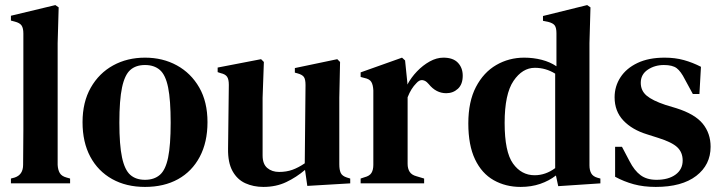

<svg xmlns="http://www.w3.org/2000/svg" viewBox="-20 -722 2843 756"><path d="M23 0V-19L38 -23Q71 -34 71 -73Q71 -107 71.5 -141.5Q72 -176 72 -210V-590Q72 -611 65 -621.5Q58 -632 38 -637L23 -641V-660L198 -702L211 -693L207 -552V-73Q208 -53 215.5 -40.5Q223 -28 242 -23L256 -19V0Z M551 14Q477 14 421.5 -17Q366 -48 335.5 -105Q305 -162 305 -241Q305 -320 337.5 -377Q370 -434 425.5 -464.5Q481 -495 551 -495Q621 -495 676.5 -464.5Q732 -434 764.5 -377.5Q797 -321 797 -241Q797 -162 766.5 -104.5Q736 -47 681 -16.5Q626 14 551 14ZM551 -14Q587 -14 609.5 -33.5Q632 -53 642 -102Q652 -151 652 -239Q652 -328 642 -377.5Q632 -427 609.5 -446.5Q587 -466 551 -466Q515 -466 493 -446.5Q471 -427 460.5 -377.5Q450 -328 450 -239Q450 -151 460.5 -102Q471 -53 493 -33.5Q515 -14 551 -14Z M1017 14Q978 14 946 -0.5Q914 -15 895.5 -48.5Q877 -82 878 -137L881 -388Q881 -410 874 -420Q867 -430 849 -434L837 -438V-456L1008 -489L1019 -478L1014 -337V-110Q1014 -76 1032.5 -60.5Q1051 -45 1079 -45Q1108 -45 1131.5 -53.5Q1155 -62 1180 -79L1183 -387Q1183 -410 1176.5 -419Q1170 -428 1152 -433L1141 -436V-454L1308 -489L1319 -478L1316 -337V-75Q1316 -54 1321.5 -41.5Q1327 -29 1346 -23L1359 -19V0L1190 10L1181 -53Q1147 -24 1107 -5Q1067 14 1017 14Z M1400 0V-19L1415 -24Q1435 -29 1442.5 -41Q1450 -53 1450 -73V-366Q1449 -388 1442 -399.5Q1435 -411 1415 -415L1400 -419V-437L1563 -495L1575 -484L1584 -396V-389Q1599 -417 1622 -441Q1645 -465 1672 -480Q1699 -495 1726 -495Q1764 -495 1783 -475Q1802 -455 1802 -424Q1802 -390 1783 -372.5Q1764 -355 1737 -355Q1697 -355 1668 -391L1666 -393Q1656 -405 1643.5 -406.5Q1631 -408 1619 -394Q1609 -384 1600.5 -370.5Q1592 -357 1585 -339V-77Q1585 -58 1593 -45.5Q1601 -33 1620 -28L1650 -19V0Z M2030 14Q1971 14 1924 -12.5Q1877 -39 1850.5 -94.5Q1824 -150 1824 -236Q1824 -322 1854 -379.5Q1884 -437 1934 -466Q1984 -495 2044 -495Q2080 -495 2113 -486.5Q2146 -478 2171 -461V-591Q2171 -612 2164.5 -621.5Q2158 -631 2138 -636L2118 -640V-659L2292 -702L2305 -693L2301 -552V-71Q2301 -52 2308 -39.5Q2315 -27 2333 -22L2344 -19V0L2178 11L2169 -31Q2142 -10 2107 2Q2072 14 2030 14ZM2085 -32Q2128 -32 2166 -60V-432Q2129 -455 2086 -455Q2037 -455 2002 -403.5Q1967 -352 1967 -238Q1967 -124 2000 -78Q2033 -32 2085 -32Z M2562 14Q2514 14 2475.5 3.5Q2437 -7 2402 -26V-144H2429L2459 -87Q2478 -50 2502.5 -32Q2527 -14 2565 -14Q2612 -14 2640 -34.5Q2668 -55 2668 -90Q2668 -122 2647 -142Q2626 -162 2572 -179L2528 -193Q2469 -211 2434.5 -247.5Q2400 -284 2400 -339Q2400 -382 2423 -417.5Q2446 -453 2490 -474Q2534 -495 2597 -495Q2638 -495 2672.5 -485.5Q2707 -476 2740 -459L2734 -352H2708L2677 -409Q2661 -441 2644.5 -453.5Q2628 -466 2594 -466Q2558 -466 2530.5 -447.5Q2503 -429 2503 -396Q2503 -365 2526 -345.5Q2549 -326 2600 -309L2643 -296Q2716 -273 2747 -235Q2778 -197 2778 -144Q2778 -73 2721.5 -29.5Q2665 14 2562 14Z"/></svg>

Font: DM Serif Text
Style: Regular
Weight: 400
Designer: Colophon Foundry, Frank Grießhammer
Foundry: Colophon Foundry
Version: Version 5.200; ttfautohint (v1.8.3)